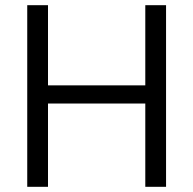

<svg xmlns="http://www.w3.org/2000/svg" viewBox="-20 -720 745 740"><path d="M85 -700H165V-391H540V-700H620V0H540V-321H165V0H85Z"/></svg>

Font: Albert Sans
Style: Regular
Weight: 400
Designer: Andreas Rasmussen
Foundry: a.Foundry
Version: Version 1.025